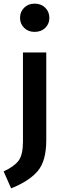

<svg xmlns="http://www.w3.org/2000/svg" viewBox="-50 -817 349 1054"><path d="M140 -797Q176 -797 198.5 -774.5Q221 -752 221 -719Q221 -686 198.5 -664Q176 -642 140 -642Q105 -642 82.5 -664Q60 -686 60 -719Q60 -752 82.5 -774.5Q105 -797 140 -797ZM204 -529V-47Q204 66 157.5 121.5Q111 177 11 217L-30 124Q28 97 52 65Q76 33 76 -39V-529Z"/></svg>

Font: FiraGO Medium
Style: Regular
Weight: 500
Designer: bBox Type
Foundry: bBox Type GmbH
Version: Version 1.001;PS 001.001;hotconv 1.0.88;makeotf.lib2.5.64775